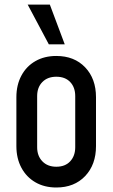

<svg xmlns="http://www.w3.org/2000/svg" viewBox="-20 -800 488 832"><path d="M224 12.5Q172.5 12.5 133.5 -10Q94.5 -32.5 72.8 -73Q51 -113.5 51 -167V-378.5Q51 -432 72.8 -472.5Q94.5 -513 133.5 -535.2Q172.5 -557.5 224 -557.5Q302 -557.5 349 -508.2Q396 -459 396 -378.5V-167Q396 -86.5 349 -37Q302 12.5 224 12.5ZM224 -77.5Q262.5 -77.5 284.2 -101Q306 -124.5 306 -162V-383.5Q306 -421.5 284.2 -444.5Q262.5 -467.5 224 -467.5Q186 -467.5 163.5 -444.5Q141 -421.5 141 -383.5V-162Q141 -124.5 163.5 -101Q186 -77.5 224 -77.5ZM191.5 -608 100 -780H196L260.5 -608Z"/></svg>

Font: Mohave Medium
Style: Regular
Weight: 500
Designer: Gumpita Rahayu
Foundry: Tokotype
Version: Version 2.003